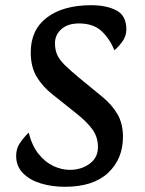

<svg xmlns="http://www.w3.org/2000/svg" viewBox="-20 -704 556 737"><path d="M229 13Q179 13 136.5 0Q94 -13 68 -39.5Q42 -66 42 -106Q42 -134 56.5 -155Q71 -176 90 -195Q103 -144 128.5 -112.5Q154 -81 185.5 -66.5Q217 -52 248 -52Q292 -52 324 -75.5Q356 -99 356 -139Q356 -177 336 -205.5Q316 -234 277 -265.5Q238 -297 181 -342Q144 -371 121 -409Q98 -447 98 -503Q98 -590 160.5 -637Q223 -684 330 -684Q389 -684 427 -664Q465 -644 465 -591Q465 -565 449 -543.5Q433 -522 419 -511Q402 -554 370.5 -584Q339 -614 283 -614Q240 -614 215.5 -592Q191 -570 191 -538Q191 -514 199 -495Q207 -476 227.5 -455.5Q248 -435 283 -406Q318 -377 372 -333Q410 -302 431 -265.5Q452 -229 452 -179Q452 -94 395 -40.5Q338 13 229 13Z"/></svg>

Font: Paprika
Style: Regular
Weight: 400
Designer: Eduardo Rodriguez Tunni
Foundry: Eduardo Rodriguez Tunni
Version: Version 1.010; ttfautohint (v1.8.3)